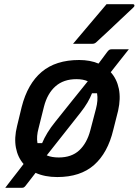

<svg xmlns="http://www.w3.org/2000/svg" viewBox="-20 -830 659 912"><path d="M486 -810H611Q618 -810 618.5 -804.5Q619 -799 613 -794Q582 -765 555 -739.5Q528 -714 500.5 -688Q473 -662 438 -630Q430 -622 419 -622H327Q366 -668 406 -715.5Q446 -763 486 -810ZM356 -545Q408 -545 448 -528Q458 -541 467.5 -554Q477 -567 486 -579Q494 -590 498.5 -593Q503 -596 511 -596H592Q569 -568 548 -540.5Q527 -513 506 -487Q535 -455 544.5 -408.5Q554 -362 541 -304L518 -213Q492 -104 427 -46.5Q362 11 252 11Q193 11 149 -9Q136 8 123.5 24Q111 40 101 53Q96 59 92.5 60.5Q89 62 84 62H5Q18 45 34 24Q50 3 66 -17Q82 -37 92 -51Q64 -83 55.5 -129Q47 -175 61 -231L83 -322Q111 -432 178 -488.5Q245 -545 356 -545ZM343 -454Q282 -454 243.5 -420Q205 -386 189 -324L163 -220Q158 -202 156.5 -184Q155 -166 158 -150H180Q190 -174 205.5 -199.5Q221 -225 243 -252Q282 -301 320.5 -349Q359 -397 397 -444Q375 -454 343 -454ZM363 -296Q323 -246 283 -194.5Q243 -143 202 -92Q226 -82 259 -82Q320 -82 356.5 -116Q393 -150 409 -211L436 -314Q441 -333 442.5 -351.5Q444 -370 441 -387H417Q409 -366 395.5 -343Q382 -320 363 -296Z"/></svg>

Font: Recursive Sn Lnr St Med
Style: Italic
Weight: 500
Italic angle: -15°
Version: Version 1.079;hotconv 1.0.112;makeotfexe 2.5.65598; ttfautoh